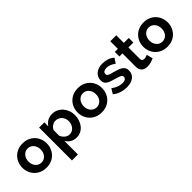

<svg xmlns="http://www.w3.org/2000/svg" viewBox="137 -1763 3046 3046"><g transform="rotate(-45 1660.0 -240.5)"><path d="M303 10Q239 10 188 -12Q137 -34 101.5 -71.5Q66 -109 47 -158Q28 -207 28 -261Q28 -316 47 -365Q66 -414 101.5 -451.5Q137 -489 188 -511Q239 -533 303 -533Q367 -533 417.5 -511Q468 -489 503.5 -451.5Q539 -414 558 -365Q577 -316 577 -261Q577 -207 558 -158Q539 -109 504 -71.5Q469 -34 418 -12Q367 10 303 10ZM166 -261Q166 -226 176.5 -197.5Q187 -169 205.5 -148Q224 -127 249 -115.5Q274 -104 303 -104Q332 -104 357 -115.5Q382 -127 400.5 -148Q419 -169 429.5 -198Q440 -227 440 -262Q440 -296 429.5 -325Q419 -354 400.5 -375Q382 -396 357 -407.5Q332 -419 303 -419Q274 -419 249 -407Q224 -395 205.5 -374Q187 -353 176.5 -324Q166 -295 166 -261Z M981 10Q919 10 873 -17.5Q827 -45 801 -92V213H667V-524H784V-434Q813 -480 859 -506.5Q905 -533 965 -533Q1018 -533 1063 -511.5Q1108 -490 1140.5 -453.5Q1173 -417 1191.5 -367.5Q1210 -318 1210 -263Q1210 -206 1193 -156Q1176 -106 1145.5 -69Q1115 -32 1073 -11Q1031 10 981 10ZM936 -104Q966 -104 991.5 -117Q1017 -130 1035 -152Q1053 -174 1063 -203Q1073 -232 1073 -263Q1073 -296 1062 -324.5Q1051 -353 1031.5 -374Q1012 -395 985.5 -407Q959 -419 928 -419Q909 -419 889 -412.5Q869 -406 852 -394Q835 -382 821.5 -366Q808 -350 801 -331V-208Q819 -163 856 -133.5Q893 -104 936 -104Z M1543 10Q1479 10 1428 -12Q1377 -34 1341.5 -71.5Q1306 -109 1287 -158Q1268 -207 1268 -261Q1268 -316 1287 -365Q1306 -414 1341.5 -451.5Q1377 -489 1428 -511Q1479 -533 1543 -533Q1607 -533 1657.5 -511Q1708 -489 1743.5 -451.5Q1779 -414 1798 -365Q1817 -316 1817 -261Q1817 -207 1798 -158Q1779 -109 1744 -71.5Q1709 -34 1658 -12Q1607 10 1543 10ZM1406 -261Q1406 -226 1416.5 -197.5Q1427 -169 1445.5 -148Q1464 -127 1489 -115.5Q1514 -104 1543 -104Q1572 -104 1597 -115.5Q1622 -127 1640.5 -148Q1659 -169 1669.5 -198Q1680 -227 1680 -262Q1680 -296 1669.5 -325Q1659 -354 1640.5 -375Q1622 -396 1597 -407.5Q1572 -419 1543 -419Q1514 -419 1489 -407Q1464 -395 1445.5 -374Q1427 -353 1416.5 -324Q1406 -295 1406 -261Z M2105 10Q2039 10 1976 -11Q1913 -32 1868 -71L1918 -155Q1966 -121 2011.5 -103.5Q2057 -86 2102 -86Q2142 -86 2165 -101Q2188 -116 2188 -144Q2188 -172 2161 -185Q2134 -198 2073 -215Q2022 -229 1986 -242Q1950 -255 1928 -271.5Q1906 -288 1896 -309.5Q1886 -331 1886 -361Q1886 -401 1901.5 -433Q1917 -465 1945 -487.5Q1973 -510 2010.5 -522Q2048 -534 2092 -534Q2151 -534 2202.5 -517Q2254 -500 2297 -462L2243 -381Q2203 -411 2165.5 -425Q2128 -439 2091 -439Q2057 -439 2034 -425Q2011 -411 2011 -380Q2011 -366 2016.5 -357Q2022 -348 2034 -341Q2046 -334 2065.5 -327.5Q2085 -321 2114 -314Q2168 -300 2206.5 -286Q2245 -272 2269.5 -254Q2294 -236 2305.5 -212.5Q2317 -189 2317 -156Q2317 -79 2260 -34.5Q2203 10 2105 10Z M2718 -27Q2691 -15 2652 -3Q2613 9 2570 9Q2542 9 2517.5 2Q2493 -5 2474.5 -20.5Q2456 -36 2445 -60.5Q2434 -85 2434 -120V-421H2365V-524H2434V-694H2568V-524H2678V-421H2568V-165Q2568 -137 2582.5 -125.5Q2597 -114 2618 -114Q2639 -114 2659 -121Q2679 -128 2691 -133Z M3017 10Q2953 10 2902 -12Q2851 -34 2815.5 -71.5Q2780 -109 2761 -158Q2742 -207 2742 -261Q2742 -316 2761 -365Q2780 -414 2815.5 -451.5Q2851 -489 2902 -511Q2953 -533 3017 -533Q3081 -533 3131.5 -511Q3182 -489 3217.5 -451.5Q3253 -414 3272 -365Q3291 -316 3291 -261Q3291 -207 3272 -158Q3253 -109 3218 -71.5Q3183 -34 3132 -12Q3081 10 3017 10ZM2880 -261Q2880 -226 2890.5 -197.5Q2901 -169 2919.5 -148Q2938 -127 2963 -115.5Q2988 -104 3017 -104Q3046 -104 3071 -115.5Q3096 -127 3114.5 -148Q3133 -169 3143.5 -198Q3154 -227 3154 -262Q3154 -296 3143.5 -325Q3133 -354 3114.5 -375Q3096 -396 3071 -407.5Q3046 -419 3017 -419Q2988 -419 2963 -407Q2938 -395 2919.5 -374Q2901 -353 2890.5 -324Q2880 -295 2880 -261Z"/></g></svg>

Font: PTCRaleway
Style: Bold
Weight: 700
Designer: Matt McInerney, Pablo Impallari, Rodrigo Fuenzalida
Foundry: Matt McInerney, Pablo Impallari, Rodrigo Fuenzalida
Version: Version 3.000g; ttfautohint (v1.5) -l 8 -r 28 -G 28 -x 14 -D